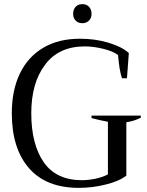

<svg xmlns="http://www.w3.org/2000/svg" viewBox="-20 -897 711 927"><path d="M345 -798C353 -789 364 -785 378 -785C391 -785 401 -789 410 -798C418 -806 422 -817 422 -830C422 -844 418 -855 410 -864C402 -873 391 -877 378 -877C364 -877 353 -873 345 -864C337 -855 333 -844 333 -830C333 -817 337 -806 345 -798ZM120 -85C175 -22 255 10 360 10C404 10 447 5 490 -6C532 -16 565 -30 590 -49C590 -49 590 -307 590 -307C615 -310 639 -318 660 -329C660 -329 660 -339 660 -339C660 -339 422 -339 422 -339C422 -339 422 -327 422 -327C443 -321 470 -315 501 -309C501 -309 501 -55 501 -55C484 -46 464 -39 440 -34C415 -29 394 -27 376 -27C293 -27 231 -56 191 -114C151 -172 131 -251 131 -350C131 -447 153 -526 198 -585C242 -644 306 -673 390 -673C418 -673 448 -669 480 -661C512 -653 535 -643 550 -631C554 -582 560 -545 569 -519C569 -519 593 -519 593 -519C593 -519 602 -641 602 -641C579 -662 546 -678 503 -691C460 -704 414 -710 366 -710C298 -710 239 -696 190 -667C140 -638 102 -596 76 -542C50 -488 37 -424 37 -350C37 -237 65 -148 120 -85Z"/></svg>

Font: BUSH 25 TRIRONG 0515 A
Style: Regular
Weight: 400
Designer: Katatrad Team
Foundry: CadsonDemak